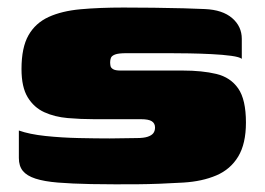

<svg xmlns="http://www.w3.org/2000/svg" viewBox="-20 -484 702 509"><path d="M30 -138Q58 -128 100.5 -123.5Q143 -119 189 -118Q235 -117 271 -117Q285 -117 307.5 -117.5Q330 -118 343 -118Q361 -118 371.5 -121.5Q382 -125 386.5 -131Q391 -137 391 -146Q391 -157 382.5 -162.5Q374 -168 354 -168Q345 -168 332 -168Q319 -168 295.5 -168Q272 -168 230 -168Q194 -168 159.5 -171Q125 -174 97.5 -186.5Q70 -199 53.5 -226Q37 -253 37 -301Q37 -358 55.5 -390.5Q74 -423 109 -439Q144 -455 194 -459.5Q244 -464 307 -464Q345 -464 387.5 -463.5Q430 -463 467 -462Q504 -461 523 -460Q570 -458 595.5 -436Q621 -414 621 -381Q621 -377 621 -364.5Q621 -352 621 -340.5Q621 -329 621 -328Q615 -333 593 -336Q571 -339 541 -340.5Q511 -342 481 -342.5Q451 -343 428 -343H315Q294 -343 285 -339.5Q276 -336 274 -330.5Q272 -325 272 -319Q272 -314 273 -309Q274 -304 280 -300.5Q286 -297 299 -297Q376 -297 418 -297Q460 -297 464 -297Q516 -297 553.5 -288Q591 -279 611.5 -249.5Q632 -220 632 -159Q632 -103 611.5 -69Q591 -35 553.5 -19Q516 -3 466 0Q401 4 343.5 4.5Q286 5 221 4Q170 3 133.5 0Q97 -3 74 -10.5Q51 -18 40.5 -31Q30 -44 30 -65Z"/></svg>

Font: Genos Thin Black
Style: Regular
Weight: 900
Version: Version 1.010